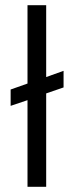

<svg xmlns="http://www.w3.org/2000/svg" viewBox="-20 -720 286 740"><path d="M86 0V-334L21 -312V-375L86 -398V-700H158V-423L225 -447V-383L158 -360V0Z"/></svg>

Font: Bricolage Grotesque 10pt Condensed Light
Style: Regular
Weight: 300
Width: 3
Designer: Mathieu Triay
Foundry: Atelier Triay
Version: Version 1.000; ttfautohint (v1.8.4.7-5d5b);gftools[0.9.32]